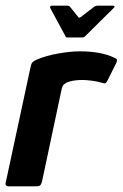

<svg xmlns="http://www.w3.org/2000/svg" viewBox="-21 -657 433 677"><path d="M260 -476Q335 -476 381 -454Q391 -450 391.5 -446Q392 -442 389 -435L358 -373Q354 -365 350.5 -363.5Q347 -362 339 -365Q323 -370 302.5 -372.5Q282 -375 271 -375Q255 -375 244 -373.5Q233 -372 226 -370Q219 -368 214 -366Q209 -363 204 -359Q199 -355 196 -341L128 -21Q125 -7 120.5 -3.5Q116 0 107 0H9Q4 0 0.5 -3Q-3 -6 0 -17L86 -417Q89 -433 93.5 -437.5Q98 -442 109 -447Q142 -461 185 -468.5Q228 -476 260 -476ZM216 -525Q210 -525 210 -529L156 -629Q155 -632 156.5 -634.5Q158 -637 162 -637H217Q223 -637 225 -634L255 -597Q257 -592 264 -597L312 -634Q318 -637 322 -637H378Q383 -637 383 -634.5Q383 -632 380 -629L279 -529Q275 -525 270 -525Z"/></svg>

Font: Glory
Style: Bold Italic
Weight: 700
Italic angle: -12°
Version: Version 1.011